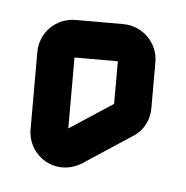

<svg xmlns="http://www.w3.org/2000/svg" viewBox="-30 -149 248 256"><g transform="rotate(5 94.0 -21.5)"><path d="M126 -120H62C36 -120 15 -99 15 -73V30C15 67 54 90 87 70L151 28C166 19 173 4 173 -12V-73C173 -99 152 -120 126 -120ZM65 25V-70H123V-14V-13Z"/></g></svg>

Font: DIN Rundschrift
Style: MittelKont
Weight: 400
Version: Version 1.027